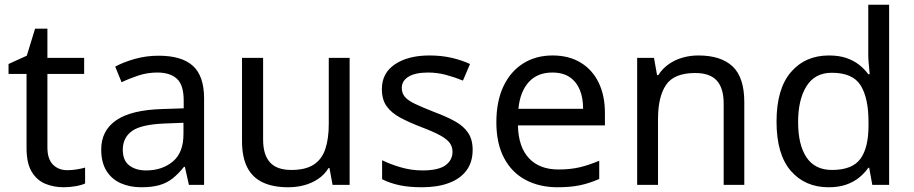

<svg xmlns="http://www.w3.org/2000/svg" viewBox="-20 -780 3856 810"><path d="M264 -62Q284 -62 305 -65.5Q326 -69 339 -73V-6Q325 1 299 5.5Q273 10 249 10Q207 10 171.5 -4.5Q136 -19 114 -55Q92 -91 92 -156V-468H16V-510L93 -545L128 -659H180V-536H335V-468H180V-158Q180 -109 203.5 -85.5Q227 -62 264 -62Z M649 -545Q747 -545 794 -502Q841 -459 841 -365V0H777L760 -76H756Q733 -47 708.5 -27.5Q684 -8 652.5 1Q621 10 576 10Q528 10 489.5 -7Q451 -24 429 -59.5Q407 -95 407 -149Q407 -229 470 -272.5Q533 -316 664 -320L755 -323V-355Q755 -422 726 -448Q697 -474 644 -474Q602 -474 564 -461.5Q526 -449 493 -433L466 -499Q501 -518 549 -531.5Q597 -545 649 -545ZM675 -259Q575 -255 536.5 -227Q498 -199 498 -148Q498 -103 525.5 -82Q553 -61 596 -61Q664 -61 709 -98.5Q754 -136 754 -214V-262Z M1455 -536V0H1383L1370 -71H1366Q1349 -43 1322 -25Q1295 -7 1263 1.5Q1231 10 1196 10Q1132 10 1088.5 -10.5Q1045 -31 1023 -74Q1001 -117 1001 -185V-536H1090V-191Q1090 -127 1119 -95Q1148 -63 1209 -63Q1269 -63 1303.5 -85.5Q1338 -108 1352.5 -151.5Q1367 -195 1367 -257V-536Z M1974 -148Q1974 -96 1948 -61Q1922 -26 1874 -8Q1826 10 1760 10Q1704 10 1663.5 1Q1623 -8 1592 -24V-104Q1624 -88 1669.5 -74.5Q1715 -61 1762 -61Q1829 -61 1859 -82.5Q1889 -104 1889 -140Q1889 -160 1878 -176Q1867 -192 1838.5 -208Q1810 -224 1757 -244Q1705 -264 1668 -284Q1631 -304 1611 -332Q1591 -360 1591 -404Q1591 -472 1646.5 -509Q1702 -546 1792 -546Q1841 -546 1883.5 -536.5Q1926 -527 1963 -510L1933 -440Q1899 -454 1862 -464Q1825 -474 1786 -474Q1732 -474 1703.5 -456.5Q1675 -439 1675 -409Q1675 -387 1688 -371.5Q1701 -356 1731.5 -341.5Q1762 -327 1813 -307Q1864 -288 1900 -268Q1936 -248 1955 -219.5Q1974 -191 1974 -148Z M2311 -546Q2380 -546 2429.5 -516Q2479 -486 2505.5 -431.5Q2532 -377 2532 -304V-251H2165Q2167 -160 2211.5 -112.5Q2256 -65 2336 -65Q2387 -65 2426.5 -74.5Q2466 -84 2508 -102V-25Q2467 -7 2427 1.5Q2387 10 2332 10Q2256 10 2197.5 -21Q2139 -52 2106.5 -113.5Q2074 -175 2074 -264Q2074 -352 2103.5 -415Q2133 -478 2186.5 -512Q2240 -546 2311 -546ZM2310 -474Q2247 -474 2210.5 -433.5Q2174 -393 2167 -321H2440Q2440 -367 2426 -401Q2412 -435 2383.5 -454.5Q2355 -474 2310 -474Z M2926 -546Q3022 -546 3071 -499.5Q3120 -453 3120 -349V0H3033V-343Q3033 -408 3004 -440Q2975 -472 2913 -472Q2824 -472 2790 -422Q2756 -372 2756 -278V0H2668V-536H2739L2752 -463H2757Q2775 -491 2801.5 -509.5Q2828 -528 2860 -537Q2892 -546 2926 -546Z M3476 10Q3376 10 3316 -59.5Q3256 -129 3256 -267Q3256 -405 3316.5 -475.5Q3377 -546 3477 -546Q3519 -546 3550 -535.5Q3581 -525 3604 -507Q3627 -489 3643 -467H3649Q3648 -480 3645.5 -505.5Q3643 -531 3643 -546V-760H3731V0H3660L3647 -72H3643Q3627 -49 3604 -30.5Q3581 -12 3549.5 -1Q3518 10 3476 10ZM3490 -63Q3575 -63 3609.5 -109.5Q3644 -156 3644 -250V-266Q3644 -366 3611 -419.5Q3578 -473 3489 -473Q3418 -473 3382.5 -416.5Q3347 -360 3347 -265Q3347 -169 3382.5 -116Q3418 -63 3490 -63Z"/></svg>

Font: ing115
Style: Regular
Weight: 400
Designer: Monotype Design Team
Foundry: Monotype Imaging Inc.
Version: Version 2.013